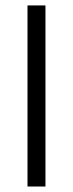

<svg xmlns="http://www.w3.org/2000/svg" viewBox="-20 -679 265 699"><path d="M80.1 -659.2V0H145.5V-659.2Z"/></svg>

Font: Yaldevi Colombo
Style: Regular
Weight: 400
Designer: Sol Matas, Denzil Rajitha, Kosala Senevirathne and Pathum Egodawatta
Foundry: Mooniak
Version: Version 1.020 ; ttfautohint (v1.6)